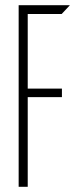

<svg xmlns="http://www.w3.org/2000/svg" viewBox="-20 -721 289 741"><path d="M87 -667V-701H249V-700L218 -667ZM52 0V-378L87 -346V0ZM87 -346 52 -378V-379H219V-346ZM52 -379V-701H87V-379Z"/></svg>

Font: Foldit ExtraLight
Style: Regular
Weight: 250
Version: Version 1.003